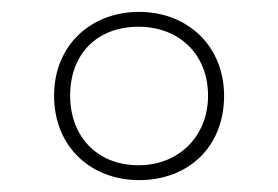

<svg xmlns="http://www.w3.org/2000/svg" viewBox="-20 -744 468 323"><path d="M214 -441C296 -441 357 -496 357 -583C357 -666 296 -724 214 -724C133 -724 71 -668 71 -583C71 -496 134 -441 214 -441ZM213 -466C143 -466 98 -515 98 -583C98 -653 143 -699 213 -699C281 -699 330 -653 330 -583C330 -515 281 -466 213 -466Z"/></svg>

Font: Noto Sans Canadian Aboriginal Thin
Style: Regular
Weight: 100
Designer: Monotype Design Team, Typotheque's Kevin King
Foundry: Monotype Imaging Inc.
Version: Version 2.004